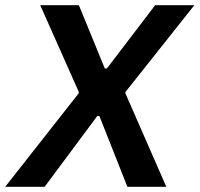

<svg xmlns="http://www.w3.org/2000/svg" viewBox="-55 -720 769 740"><path d="M-35 0H117L320 -273H328L436 0H586L428 -361L429 -366L694 -700H543L357 -456H349L249 -700H100L249 -365L248 -360Z"/></svg>

Font: Fixel Display SemiBold
Style: Italic
Weight: 600
Italic angle: -10°
Designer: AlfaBravo + MacPaw
Foundry: Kyrylo Tkachov, Marchela Mozhyna, Serhii Makarenko, Maria Weinstein, Zakhar Kryvoshyya
Version: Version 1.210;Glyphs 3.2 (3217)